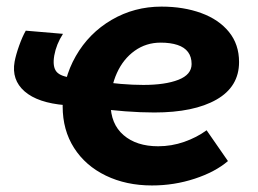

<svg xmlns="http://www.w3.org/2000/svg" viewBox="-20 -549 782 581"><path d="M24.2 -362.4Q28.2 -383.6 37.9 -410.8Q47.6 -438 58 -456.2L170.6 -446.6Q150.4 -415.4 144.2 -381Q138.4 -347.2 151 -332Q163.6 -316.8 201.6 -313.4L177.6 -230.8Q94.4 -237.6 54.4 -272.5Q14.4 -307.4 24.2 -362.4ZM169.6 -227.2Q169.6 -309.8 209.4 -379.3Q249.2 -448.8 317.8 -488.9Q386.4 -529 468.6 -529Q535.4 -529 588.8 -509.5Q642.2 -490 672.8 -452.4Q703.4 -414.8 703.4 -361.2Q703.4 -286.6 635 -247.6Q566.6 -208.6 446.8 -208.6Q364.4 -208.6 257.2 -223L269.4 -304.2Q350 -292 413.6 -292Q480 -292 519.9 -307.6Q559.8 -323.2 559.8 -355.2Q559.8 -377 549 -391.5Q538.2 -406 517 -413Q495.8 -420 466.2 -420Q422.2 -420 387.7 -395.4Q353.2 -370.8 333.9 -328.4Q314.6 -286 314.6 -235.8Q314.6 -174 353.8 -140.2Q393 -106.4 458.6 -106.4Q499.2 -106.4 537.3 -119.7Q575.4 -133 605.2 -154.8L669.8 -61.6Q631.2 -28.6 569.1 -8.2Q507 12.2 439.8 12.2Q361.8 12.2 300.2 -17.6Q238.6 -47.4 204.1 -101.4Q169.6 -155.4 169.6 -227.2Z"/></svg>

Font: Fixel Italic Variable 20240409 Display Thin
Style: Italic
Weight: 100
Italic angle: -10°
Designer: AlfaBravo + MacPaw
Foundry: Kyrylo Tkachov, Marchela Mozhyna, Serhii Makarenko, Maria Weinstein, Zakhar Kryvoshyya
Version: Version 1.211;Glyphs 3.2 (3225)